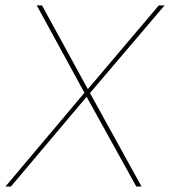

<svg xmlns="http://www.w3.org/2000/svg" viewBox="-35 -680 620 700"><path d="M564.9 -660.2 293 -340.8 481 0H461.9L280.8 -327.1L4.9 0H-15.1L272.9 -341.8L99.1 -660.2H118.2L285.2 -355L543.9 -660.2Z"/></svg>

Font: Human Sans Thin
Style: Italic
Weight: 100
Italic angle: -8°
Designer: Tim Radville
Foundry: Continuum
Version: Version 1.000;FEAKit 1.0